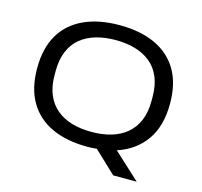

<svg xmlns="http://www.w3.org/2000/svg" viewBox="-116 -826 1138 1083"><g transform="rotate(15 453.0 -284.0)"><path d="M636 130 508 9Q495 10 481 11Q467 12 453 12Q332 12 245 -28Q158 -68 111.5 -147Q65 -226 65 -343Q65 -461 111.5 -539.5Q158 -618 245 -658Q332 -698 453 -698Q574 -698 661 -658Q748 -618 794.5 -539.5Q841 -461 841 -343Q841 -213 783 -130Q725 -47 619 -12L773 130ZM453 -75Q516 -75 567.5 -90Q619 -105 657 -136.5Q695 -168 715.5 -216.5Q736 -265 736 -332V-354Q736 -421 715.5 -470Q695 -519 657 -550Q619 -581 567.5 -596Q516 -611 453 -611Q390 -611 338.5 -596Q287 -581 249 -550Q211 -519 190.5 -470Q170 -421 170 -354V-332Q170 -265 190.5 -216.5Q211 -168 249 -136.5Q287 -105 338.5 -90Q390 -75 453 -75Z"/></g></svg>

Font: Archivo SemiExpanded
Style: Regular
Weight: 400
Width: 6
Designer: Hector Gatti
Foundry: Omnibus-Type
Version: Version 2.001